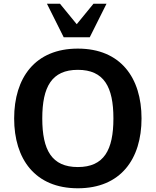

<svg xmlns="http://www.w3.org/2000/svg" viewBox="-20 -997 836 1031"><path d="M398 -622C538 -622 589 -531 589 -361C589 -191 538 -100 398 -100C258 -100 207 -191 207 -361C207 -531 258 -622 398 -622ZM740 -361C740 -579 628 -736 398 -736C168 -736 56 -579 56 -361C56 -143 168 14 398 14C628 14 740 -143 740 -361ZM462 -797 552 -977H482L392 -867L302 -977H232L322 -797Z"/></svg>

Font: Perun
Style: Bold
Weight: 700
Foundry: Copyright (c) Stefan Peev, Context Ltd, 2016
Version: Version 1.089